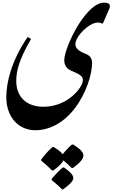

<svg xmlns="http://www.w3.org/2000/svg" viewBox="-20 -652 900 1464"><path d="M250 341C359 341 467 282 548 177C638 61 682 -88 682 -169C682 -211 665 -230 625 -245C578 -263 555 -286 555 -315C555 -377 661 -480 725 -480C739 -480 750 -478 756 -472L765 -474L813 -584C816 -592 818 -599 818 -604C818 -623 803 -632 773 -632C712 -632 645 -566 586 -476C527 -386 470 -252 470 -193C470 -155 488 -127 525 -112C591 -85 612 -69 612 -42C612 15 496 162 312 162C171 162 104 76 104 -33C104 -109 122 -191 217 -355L191 -370C65 -187 28 -19 28 88C28 237 117 341 250 341ZM377 648H386C428 618 454 592 463 571C483 587 504 606 527 629H536C589 591 616 559 616 534C616 507 590 483 538 450H529C517 457 481 495 458 524C446 507 423 490 390 469H381C366 478 312 538 294 564V573C321 594 348 619 377 648ZM453 792H461C522 747 539 725 539 705C539 684 516 658 468 625H460C450 631 403 674 374 713V721C382 726 436 773 453 792Z"/></svg>

Font: Noto Nastaliq Urdu
Style: Regular
Weight: 400
Designer: Monotype Design Team (Patrick Giasson: type design, Kamal Mansour: OpenType code, Glenda Bellarosa). Updated by Simon Co
Foundry: Monotype Imaging Inc., Simon Cozens
Version: Version 3.009